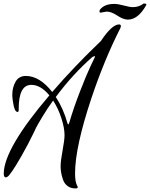

<svg xmlns="http://www.w3.org/2000/svg" viewBox="-20 -957 841 1077"><path d="M799 -926Q754 -847 697 -847Q672 -847 638 -869.5Q604 -892 578 -892L555 -888Q547 -886 545 -886Q538 -886 538 -893L540 -902Q565 -935 621 -935Q642 -935 675 -926Q708 -917 725 -917Q760 -917 785 -937H791Q801 -937 801 -932Q801 -930 799 -926ZM156 -481Q85 -481 85 -349V-342Q85 -329 79 -329Q64 -329 56.5 -365Q49 -401 49 -426Q49 -467 67.5 -499Q86 -531 125 -531Q202 -531 273 -441Q333 -511 401.5 -582.5Q470 -654 508 -690L546 -727Q608 -820 648 -820Q658 -820 658 -811Q658 -805 654 -797Q566 -624 493 -407Q401 -131 401 16Q401 62 412 83Q416 88 416 93Q416 100 404 100Q377 100 359 86.5Q341 73 333.5 51Q326 29 323 11.5Q320 -6 320 -24Q320 -54 331 -113Q342 -172 342 -199Q342 -239 324.5 -293.5Q307 -348 278 -393Q246 -349 219.5 -305Q193 -261 182 -240L172 -218Q136 -144 101 -83Q66 -22 49 2L32 25Q21 38 12 38Q1 38 1 15Q4 -126 257 -422Q208 -481 156 -481ZM499 -638Q389 -542 293 -413Q335 -349 358 -267Q361 -258 363 -258L368 -267Q393 -352 428.5 -443.5Q464 -535 487 -584L510 -632Q513 -638 513 -640Q513 -642 510 -642Z"/></svg>

Font: Aguafina Script
Style: Regular
Weight: 400
Designer: Angel Koziupa and Alejandro Paul
Foundry: Angel Koziupa and Alejandro Paul
Version: Version 1.000